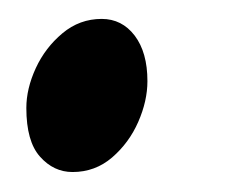

<svg xmlns="http://www.w3.org/2000/svg" viewBox="-20 -170 250 199"><path d="M55.2 8.3Q35.6 8.3 21.5 -7.6Q7.3 -23.4 7.3 -58.1Q7.3 -78.1 17.1 -99.4Q26.9 -120.6 44.7 -135.5Q62.5 -150.4 85.4 -150.4Q106.4 -150.4 119.6 -133.1Q132.8 -115.7 132.8 -85.9Q132.8 -65.4 123.3 -43.7Q113.8 -22 96.2 -6.8Q78.6 8.3 55.2 8.3Z"/></svg>

Font: Dai Banna SIL
Style: Bold Italic
Weight: 700
Italic angle: -11°
Designer: Victor Gaultney
Foundry: SIL International
Version: Version 4.000